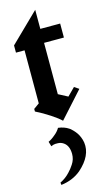

<svg xmlns="http://www.w3.org/2000/svg" viewBox="-167 -790 701 1255"><g transform="rotate(-15 183.5 -163.0)"><path d="M74.2 118.2Q97.2 107.9 121.1 86.9Q143.1 69.8 157.2 45.9Q198.2 50.8 228 70.8Q231 72.3 236.3 76.7Q241.7 81.1 251.7 91.6Q261.7 102.1 270.5 114.3Q279.3 126.5 287.1 145Q294.9 163.6 297.9 183.1Q310.5 273.4 216.8 356Q161.6 402.3 82 412.1Q82 409.7 81.1 404.1Q80.1 398.4 80.1 396Q117.7 377.9 146 347.2Q157.7 334.5 164.6 325.9Q171.4 317.4 181.6 302Q191.9 286.6 197 269.8Q202.1 252.9 202.1 234.9Q202.1 179.2 168.9 155.8Q152.3 144 131.3 142.8Q110.4 141.6 99.1 145Q87.9 148.4 84 150.9Q74.7 119.6 74.2 118.2ZM19 -548.8 212.9 -737.8V-608.9H347.2V-514.2H212.9V-167L275.9 -133.8L327.1 -185.1L357.9 -164.1L201.2 9.8Q179.7 -11.7 134 -41.7Q88.4 -71.8 39.1 -96.2V-113.8L77.1 -141.1V-500H19Z"/></g></svg>

Font: KJV1611
Style: Regular
Weight: 400
Version: Version 3.6.1